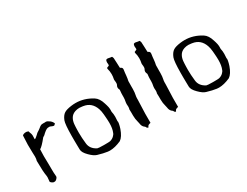

<svg xmlns="http://www.w3.org/2000/svg" viewBox="-69 -1184 2154 1674"><g transform="rotate(-30 1008.0 -347.0)"><path d="M106.4 0Q102.5 0 90.3 -6.8Q76.2 -17.1 76.2 -22.9L77.6 -37.1Q80.1 -55.7 80.1 -65.4Q80.1 -73.2 79.1 -79.6Q70.3 -127 70.3 -222.7Q70.3 -232.9 69.8 -234.4Q75.7 -252 75.7 -275.4L74.2 -315.4L72.8 -396Q72.8 -425.8 76.7 -486.3Q77.1 -490.7 89.8 -495.6Q100.6 -499.5 106.9 -499.5H119.1Q127.9 -497.6 136.2 -494.6L140.1 -482.4Q149.9 -459 149.9 -447.8Q149.4 -437.5 149.4 -422.9Q149.4 -413.1 148.9 -408.2Q149.4 -407.7 150.4 -407.7Q158.2 -407.7 183.1 -431.2Q187 -434.6 189.9 -438L198.7 -445.8L213.4 -455.1L227.5 -464.8Q252 -485.4 260 -488Q268.1 -490.7 285.6 -490.7L298.8 -490.2Q302.7 -491.2 306.6 -491.2Q321.3 -491.2 336.9 -479Q358.4 -467.3 370.6 -439.9Q358.9 -425.3 354 -425.3Q349.6 -425.3 340.3 -428.5Q331.1 -431.6 321.3 -436.5Q317.9 -438 313.5 -438Q307.6 -438 296.9 -437Q288.1 -436.5 271.5 -424.8Q258.8 -416 252.9 -409.7Q240.2 -394.5 221.7 -385.3Q169.9 -320.3 146 -308.1Q144 -279.8 144 -240.2Q144 -205.6 145.5 -162.6Q146 -141.1 146 -109.4Q146 -87.9 146.5 -74.7L149.4 -33.2Q149.4 -24.9 139.2 -13.7Q128.9 -2.4 119.6 -0.5Z M768.6 -113.3Q784.2 -148.4 784.2 -205.6Q784.2 -220.2 783.2 -236.8L781.2 -266.1L778.8 -295.4Q775.9 -328.6 767.6 -352.5Q739.7 -434.6 659.2 -446.3L648.9 -447.8Q635.3 -450.2 622.1 -450.2Q599.6 -450.2 579.1 -443.4Q544.9 -431.6 529.8 -403.8Q517.1 -381.8 513.7 -350.6Q512.7 -338.4 511.7 -322.8L510.7 -294.9Q510.3 -279.8 510.3 -263.7Q510.3 -212.9 517.1 -152.3Q522.9 -96.7 581.1 -66.4Q589.4 -62.5 644.5 -62H658.7Q699.2 -62 709 -64Q735.8 -70.8 752.4 -88.9Q758.8 -94.7 763.7 -102.5L766.6 -108.4Q767.6 -110.4 768.6 -113.3ZM855 -226.1Q855 -206.1 852.5 -182.1Q854.5 -180.2 854.5 -174.3Q854.5 -168 852.5 -157.7Q848.6 -136.2 840.3 -111.3Q816.9 -44.9 782.7 -22Q718.8 6.3 668.5 6.3Q657.7 6.3 647 4.9Q606.9 -0.5 551.3 -17.1Q521.5 -25.9 484.4 -63.5Q443.8 -103.5 443.8 -134.3V-135.7Q443.8 -142.1 442.9 -188.5Q442.9 -211.4 442.4 -228.5V-272.9Q443.4 -389.6 455.6 -421.4Q472.2 -462.9 497.6 -479Q520 -493.7 571.3 -500.5Q593.3 -503.4 614.3 -503.4Q701.2 -503.4 780.3 -453.6Q817.4 -430.2 835 -370.1L841.3 -349.6L846.7 -328.6Q849.6 -312.5 849.6 -298.8Q849.6 -292.5 849.1 -286.6V-282.7Q849.1 -279.3 849.6 -276.9Q855 -255.9 855 -226.1Z M1121.6 -562.5Q1124.5 -557.6 1124.5 -550.3Q1124.5 -545.9 1123.5 -540.5L1120.1 -515.6L1117.7 -490.2Q1114.7 -459 1109.9 -440.4Q1109.4 -437.5 1109.4 -433.6V-418L1108.9 -388.7V-359.4Q1108.4 -323.7 1103 -300.3Q1100.1 -288.6 1099.6 -271.5V-256.3L1099.1 -241.7L1094.7 -118.2V-27.3L1082 -23.4Q1074.2 -21 1070.3 -18.6Q1066.9 -16.1 1064 -10.3L1061.5 -5.4L1058.6 0L1051.3 -2.9Q1047.9 -4.4 1046.4 -5.9L1043.9 -9.8L1042 -14.2Q1039.6 -19 1037.1 -21Q1017.6 -33.2 1011.2 -56.2L1007.3 -75.7Q1005.4 -88.4 1002.9 -95.2Q995.1 -120.6 994.6 -157.7V-189.5L993.7 -220.7Q997.6 -230.5 997.6 -245.6Q997.6 -250.5 997.1 -255.4L996.1 -272.9Q996.1 -282.7 997.6 -290Q1003.4 -316.4 1003.4 -338.9V-355Q1003.4 -364.7 1003.9 -377L1006.8 -409.2Q1006.8 -411.1 1005.4 -414.1L1002.9 -419.4Q999.5 -428.2 999.5 -436Q999.5 -446.3 1004.9 -455.1Q1009.8 -462.9 1010.3 -473.1V-481.9L1009.8 -490.7L1008.3 -503.4Q1007.8 -507.3 1007.8 -510.3Q1007.8 -513.2 1008.3 -515.6Q1013.7 -540.5 1013.7 -564.5Q1013.7 -593.8 1005.4 -622.1V-626L1006.3 -628.4L1006.8 -631.3L1017.1 -635.7L1028.3 -640.1L1030.3 -644L1031.2 -647.9L1030.8 -659.2L1029.8 -670.4V-674.3Q1029.8 -689.5 1037.1 -697.3Q1042 -699.7 1047.9 -699.7H1051.3L1058.1 -698.7L1064.9 -697.3L1077.6 -694.8L1084.5 -694.3L1092.3 -692.9L1094.2 -689L1096.2 -684.6Q1098.6 -679.2 1099.1 -675.8L1101.6 -626.5L1103.5 -576.2L1107.9 -573.2L1113.3 -570.3Q1119.6 -566.4 1121.6 -562.5Z M1399.4 -562.5Q1402.3 -557.6 1402.3 -550.3Q1402.3 -545.9 1401.4 -540.5L1397.9 -515.6L1395.5 -490.2Q1392.6 -459 1387.7 -440.4Q1387.2 -437.5 1387.2 -433.6V-418L1386.7 -388.7V-359.4Q1386.2 -323.7 1380.9 -300.3Q1377.9 -288.6 1377.4 -271.5V-256.3L1377 -241.7L1372.6 -118.2V-27.3L1359.9 -23.4Q1352.1 -21 1348.1 -18.6Q1344.7 -16.1 1341.8 -10.3L1339.4 -5.4L1336.4 0L1329.1 -2.9Q1325.7 -4.4 1324.2 -5.9L1321.8 -9.8L1319.8 -14.2Q1317.4 -19 1314.9 -21Q1295.4 -33.2 1289.1 -56.2L1285.2 -75.7Q1283.2 -88.4 1280.8 -95.2Q1272.9 -120.6 1272.5 -157.7V-189.5L1271.5 -220.7Q1275.4 -230.5 1275.4 -245.6Q1275.4 -250.5 1274.9 -255.4L1273.9 -272.9Q1273.9 -282.7 1275.4 -290Q1281.2 -316.4 1281.2 -338.9V-355Q1281.2 -364.7 1281.7 -377L1284.7 -409.2Q1284.7 -411.1 1283.2 -414.1L1280.8 -419.4Q1277.3 -428.2 1277.3 -436Q1277.3 -446.3 1282.7 -455.1Q1287.6 -462.9 1288.1 -473.1V-481.9L1287.6 -490.7L1286.1 -503.4Q1285.6 -507.3 1285.6 -510.3Q1285.6 -513.2 1286.1 -515.6Q1291.5 -540.5 1291.5 -564.5Q1291.5 -593.8 1283.2 -622.1V-626L1284.2 -628.4L1284.7 -631.3L1294.9 -635.7L1306.2 -640.1L1308.1 -644L1309.1 -647.9L1308.6 -659.2L1307.6 -670.4V-674.3Q1307.6 -689.5 1314.9 -697.3Q1319.8 -699.7 1325.7 -699.7H1329.1L1335.9 -698.7L1342.8 -697.3L1355.5 -694.8L1362.3 -694.3L1370.1 -692.9L1372.1 -689L1374 -684.6Q1376.5 -679.2 1377 -675.8L1379.4 -626.5L1381.3 -576.2L1385.7 -573.2L1391.1 -570.3Q1397.5 -566.4 1399.4 -562.5Z M1866.2 -113.3Q1881.8 -148.4 1881.8 -205.6Q1881.8 -220.2 1880.9 -236.8L1878.9 -266.1L1876.5 -295.4Q1873.5 -328.6 1865.2 -352.5Q1837.4 -434.6 1756.8 -446.3L1746.6 -447.8Q1732.9 -450.2 1719.7 -450.2Q1697.3 -450.2 1676.8 -443.4Q1642.6 -431.6 1627.4 -403.8Q1614.7 -381.8 1611.3 -350.6Q1610.4 -338.4 1609.4 -322.8L1608.4 -294.9Q1607.9 -279.8 1607.9 -263.7Q1607.9 -212.9 1614.7 -152.3Q1620.6 -96.7 1678.7 -66.4Q1687 -62.5 1742.2 -62H1756.3Q1796.9 -62 1806.6 -64Q1833.5 -70.8 1850.1 -88.9Q1856.4 -94.7 1861.3 -102.5L1864.3 -108.4Q1865.2 -110.4 1866.2 -113.3ZM1952.6 -226.1Q1952.6 -206.1 1950.2 -182.1Q1952.1 -180.2 1952.1 -174.3Q1952.1 -168 1950.2 -157.7Q1946.3 -136.2 1938 -111.3Q1914.6 -44.9 1880.4 -22Q1816.4 6.3 1766.1 6.3Q1755.4 6.3 1744.6 4.9Q1704.6 -0.5 1648.9 -17.1Q1619.1 -25.9 1582 -63.5Q1541.5 -103.5 1541.5 -134.3V-135.7Q1541.5 -142.1 1540.5 -188.5Q1540.5 -211.4 1540 -228.5V-272.9Q1541 -389.6 1553.2 -421.4Q1569.8 -462.9 1595.2 -479Q1617.7 -493.7 1668.9 -500.5Q1690.9 -503.4 1711.9 -503.4Q1798.8 -503.4 1877.9 -453.6Q1915 -430.2 1932.6 -370.1L1939 -349.6L1944.3 -328.6Q1947.3 -312.5 1947.3 -298.8Q1947.3 -292.5 1946.8 -286.6V-282.7Q1946.8 -279.3 1947.3 -276.9Q1952.6 -255.9 1952.6 -226.1Z"/></g></svg>

Font: Kurland
Style: Regular
Weight: 400
Designer: GGBot
Version: 0.22